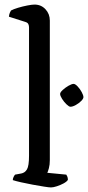

<svg xmlns="http://www.w3.org/2000/svg" viewBox="-20 -820 385 840"><path d="M203 0Q195 0 173 -3.5Q151 -7 123.5 -12Q96 -17 72 -22.5Q48 -28 36 -32Q36 -39 39.5 -46Q43 -53 46 -56L73 -61Q89 -64 98 -79Q107 -94 107 -139V-700Q107 -708 104 -714.5Q101 -721 91 -724L19 -747Q20 -757 23 -764Q26 -771 28 -774Q39 -780 59 -786Q79 -792 99.5 -796Q120 -800 131 -800Q160 -800 179 -779.5Q198 -759 198 -730V-120Q198 -99 194 -84.5Q190 -70 187 -64L270 -56Q272 -53 274.5 -47.5Q277 -42 277 -33Q272 -25 258 -17.5Q244 -10 228.5 -5Q213 0 203 0ZM288 -353Q282 -353 271 -363.5Q260 -374 251.5 -387.5Q243 -401 243 -409Q243 -416 254.5 -426.5Q266 -437 280 -445Q294 -453 302 -453Q309 -453 319.5 -442Q330 -431 337.5 -417Q345 -403 345 -395Q345 -388 335 -378Q325 -368 311.5 -360.5Q298 -353 288 -353Z"/></svg>

Font: Texturina
Style: Regular
Weight: 400
Designer: Guillermo Torres Carreño
Foundry: Omnibus-Type
Version: Version 1.002; ttfautohint (v1.8.3)